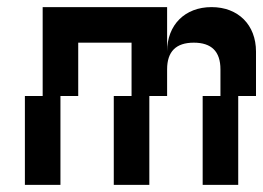

<svg xmlns="http://www.w3.org/2000/svg" viewBox="-20 -520 740 540"><path d="M600 -325V-250H550V0H650V-250H700V-375C700 -450 650 -500 575 -500C500 -500 450 -450 450 -375V-500H100V-250H50V0H150V-250H200V-400H350V-250H300V0H400V-250H450V-325C450 -375 475 -400 525 -400C575 -400 600 -375 600 -325Z"/></svg>

Font: LS-VG5000 Shifted
Style: Regular
Weight: 400
Designer: Justin Bihan, 2021
Foundry: Justin Bihan, 2021
Version: Version 1.000;Glyphs 3.1.2 (3151)